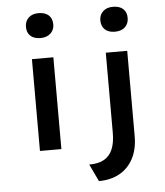

<svg xmlns="http://www.w3.org/2000/svg" viewBox="-63 -841 942 1098"><g transform="rotate(-5 408.0 -292.5)"><path d="M139 0V-527H262V0ZM199 -643Q162 -643 141.5 -661.5Q121 -680 121 -714Q121 -746 142 -766Q163 -786 199 -786Q236 -786 257 -767.5Q278 -749 278 -714Q278 -683 256.5 -663Q235 -643 199 -643ZM460 201 413 102Q467 102 499.5 83Q532 64 547.5 26.5Q563 -11 563 -67V-527H686V-38Q686 38 657.5 91.5Q629 145 578.5 173Q528 201 460 201ZM626 -642Q589 -642 568.5 -661Q548 -680 548 -714Q548 -745 569 -765Q590 -785 626 -785Q664 -785 684.5 -766.5Q705 -748 705 -714Q705 -682 684 -662Q663 -642 626 -642Z"/></g></svg>

Font: Lexend Exa Medium
Style: Regular
Weight: 500
Designer: Bonnie Shaver-Troup, Thomas Jockin
Foundry: Lexend
Version: Version 1.007